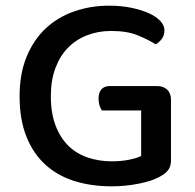

<svg xmlns="http://www.w3.org/2000/svg" viewBox="-20 -642 686 676"><path d="M582 -77Q582 -56 571.5 -42.5Q561 -29 539 -18Q513 -4 467 5Q421 14 373 14Q302 14 242.5 -4.5Q183 -23 140 -62Q97 -101 73 -161Q49 -221 49 -303Q49 -383 74 -443Q99 -503 141.5 -542.5Q184 -582 241.5 -602Q299 -622 364 -622Q407 -622 443 -614.5Q479 -607 505 -595Q531 -583 545 -567.5Q559 -552 559 -535Q559 -518 550 -505.5Q541 -493 528 -486Q501 -503 464 -518Q427 -533 371 -533Q326 -533 287 -518Q248 -503 219.5 -474Q191 -445 175 -402Q159 -359 159 -303Q159 -244 175.5 -200.5Q192 -157 220.5 -129Q249 -101 288.5 -87.5Q328 -74 374 -74Q406 -74 434 -79.5Q462 -85 477 -93V-253H339Q334 -259 330.5 -270.5Q327 -282 327 -294Q327 -317 337.5 -328Q348 -339 366 -339H534Q555 -339 568.5 -326.5Q582 -314 582 -291Z"/></svg>

Font: Baloo Chettan 2 Medium
Style: Regular
Weight: 500
Designer: Maithili Shingre, Unnati Kotecha and Ek Type
Foundry: Ek Type
Version: Version 1.640;hotconv 1.0.111;makeotfexe 2.5.65597; ttfautoh